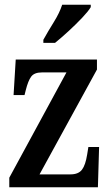

<svg xmlns="http://www.w3.org/2000/svg" viewBox="-20 -786 463 806"><path d="M19 0V-40L259 -482H156Q124 -482 111 -464.5Q98 -447 88 -407L83 -387H37L46 -536H387V-494L146 -54H276Q309 -54 324 -73.5Q339 -93 346 -138L351 -169H396L391 0ZM162 -619Q182 -655 206 -693.5Q230 -732 241 -766H361V-756Q351 -739 325 -711.5Q299 -684 268 -655.5Q237 -627 211 -606H162Z"/></svg>

Font: Noto Serif Georgian ExtraCondensed SemiBold
Style: Regular
Weight: 600
Width: 2
Designer: Monotype Design Team, Akaki Razmadze
Foundry: Google LLC
Version: Version 2.003; ttfautohint (v1.8.4.7-5d5b)